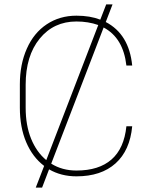

<svg xmlns="http://www.w3.org/2000/svg" viewBox="-20 -792 688 873"><path d="M581.1 -217.8Q570.8 -107.9 505.4 -49.1Q439.9 9.8 327.6 9.8Q257.8 9.8 203.1 -22L171.4 61H142.6L180.7 -37.6Q127.9 -77.6 99.1 -145.5Q70.3 -213.4 70.3 -302.2V-408.7Q70.3 -499.5 102.1 -571Q133.8 -642.6 192.6 -681.6Q251.5 -720.7 327.6 -720.7Q389.6 -720.7 436 -702.6L462.9 -772H491.7L460.9 -691.9Q566.9 -636.7 581.1 -494.1H554.7Q540.5 -619.6 451.2 -667L212.9 -47.9Q262.7 -16.6 327.6 -16.6Q429.7 -16.6 487.1 -66.9Q544.4 -117.2 554.7 -217.8ZM96.7 -302.2Q96.7 -222.2 121.3 -161.4Q146 -100.6 190.4 -64L426.8 -678.2Q381.3 -694.3 327.6 -694.3Q224.1 -694.3 160.4 -616.2Q96.7 -538.1 96.7 -406.7Z"/></svg>

Font: Roboto Thin
Style: Regular
Weight: 250
Designer: Google
Version: Version 2.134; 2016